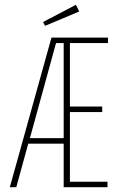

<svg xmlns="http://www.w3.org/2000/svg" viewBox="-20 -782 478 802"><path d="M21 0 195 -625H431V-602H272V-337H407V-314H272V-23H429V0H246V-182H98L48 0ZM105 -205H246V-602H214ZM168 -674 160 -690 297 -762 311 -734Z"/></svg>

Font: Inconsolata SemiCondensed ExtraLight
Style: Regular
Weight: 200
Width: 4
Monospace: yes
Designer: Raph Levien, Cyreal, Brenton Simpson
Foundry: Raph Levien, Cyreal, Google
Version: Version 3.100; ttfautohint (v1.8.4.7-5d5b)